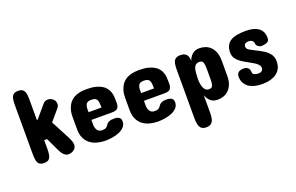

<svg xmlns="http://www.w3.org/2000/svg" viewBox="-103 -1099 2639 1710"><g transform="rotate(-20 1217.0 -244.5)"><path d="M73.2 -109.4V-575.2Q73.2 -605 77.1 -629.6Q81.1 -654.3 95.9 -668.9Q110.8 -683.6 142.6 -683.6Q174.8 -683.6 189.5 -668.9Q204.1 -654.3 208 -629.9Q211.9 -605.5 211.9 -575.2V-382.8H219.7L320.3 -501Q336.9 -520.5 365.2 -520.5Q391.1 -520.5 412.4 -502.2Q433.6 -483.9 433.6 -455.1Q433.6 -435.5 419.9 -418.9L332 -315.4L427.7 -132.8Q436.5 -115.2 442.9 -97.4Q449.2 -79.6 449.2 -63.5Q449.2 -33.2 425.5 -16.1Q401.9 1 374 1Q354 1 338.4 -11.2Q322.8 -23.4 312 -41Q301.3 -58.6 293.9 -75.2L239.3 -191.4H211.9V-109.4Q211.9 -79.1 208 -54.2Q204.1 -29.3 189.5 -14.6Q174.8 0 142.6 0Q110.8 0 95.9 -14.6Q81.1 -29.3 77.1 -54.2Q73.2 -79.1 73.2 -109.4Z M932.1 -308.6V-278.3Q932.1 -254.4 920.2 -235.6Q908.2 -216.8 862.8 -216.8H668.5V-169.9Q668.5 -143.1 682.4 -120.4Q696.3 -97.7 729 -97.7Q754.9 -97.7 766.6 -106.2Q778.3 -114.7 786.6 -128.4Q792 -136.7 799.8 -143.1Q808.1 -149.9 822.3 -154.5Q836.4 -159.2 861.8 -159.2Q888.2 -159.2 906.7 -149.2Q925.3 -139.2 925.3 -110.4Q925.3 -78.6 905.3 -57.4Q885.3 -36.1 855 -23.4Q824.7 -10.7 789.3 -5.4Q753.9 0 723.1 0Q682.6 -0.5 646 -10.3Q609.4 -20 581.5 -41.5Q553.2 -63 536.6 -97.7Q520 -132.3 520 -182.6V-296.9Q520 -342.8 531.2 -375.5Q542.5 -407.7 559.8 -429.2Q577.1 -450.7 599.1 -462.9Q621.1 -474.6 643.6 -480.5Q666 -486.3 686.3 -487.8Q706.5 -489.3 721.2 -489.3Q770.5 -489.3 805.7 -480.5Q840.3 -471.7 863.8 -457.5Q887.2 -443.4 900.9 -424.8Q915 -406.7 921.4 -386.7Q928.2 -367.2 930.2 -346.7Q932.1 -326.2 932.1 -308.6ZM668.5 -324.2V-290H790.5Q790.5 -321.8 787.4 -343Q784.2 -364.3 770.8 -375Q757.3 -385.7 726.1 -385.7Q690.4 -385.7 679.4 -366.5Q668.5 -347.2 668.5 -324.2Z M1430.2 -308.6V-278.3Q1430.2 -254.4 1418.2 -235.6Q1406.2 -216.8 1360.8 -216.8H1166.5V-169.9Q1166.5 -143.1 1180.4 -120.4Q1194.3 -97.7 1227.1 -97.7Q1252.9 -97.7 1264.6 -106.2Q1276.4 -114.7 1284.7 -128.4Q1290 -136.7 1297.9 -143.1Q1306.2 -149.9 1320.3 -154.5Q1334.5 -159.2 1359.9 -159.2Q1386.2 -159.2 1404.8 -149.2Q1423.3 -139.2 1423.3 -110.4Q1423.3 -78.6 1403.3 -57.4Q1383.3 -36.1 1353 -23.4Q1322.8 -10.7 1287.4 -5.4Q1252 0 1221.2 0Q1180.7 -0.5 1144 -10.3Q1107.4 -20 1079.6 -41.5Q1051.3 -63 1034.7 -97.7Q1018.1 -132.3 1018.1 -182.6V-296.9Q1018.1 -342.8 1029.3 -375.5Q1040.5 -407.7 1057.9 -429.2Q1075.2 -450.7 1097.2 -462.9Q1119.1 -474.6 1141.6 -480.5Q1164.1 -486.3 1184.3 -487.8Q1204.6 -489.3 1219.2 -489.3Q1268.6 -489.3 1303.7 -480.5Q1338.4 -471.7 1361.8 -457.5Q1385.3 -443.4 1398.9 -424.8Q1413.1 -406.7 1419.4 -386.7Q1426.3 -367.2 1428.2 -346.7Q1430.2 -326.2 1430.2 -308.6ZM1166.5 -324.2V-290H1288.6Q1288.6 -321.8 1285.4 -343Q1282.2 -364.3 1268.8 -375Q1255.4 -385.7 1224.1 -385.7Q1188.5 -385.7 1177.5 -366.5Q1166.5 -347.2 1166.5 -324.2Z M1535.6 84V-377.9Q1535.6 -408.2 1540 -433.3Q1544.4 -458.5 1559.8 -473.4Q1575.2 -488.3 1608.9 -488.3Q1640.6 -488.3 1656.7 -475.8Q1672.9 -463.4 1678.5 -444.6Q1684.1 -425.8 1684.1 -406.2Q1693.8 -438.5 1719.5 -463.4Q1745.1 -488.3 1789.6 -488.3Q1816.4 -488.3 1843.3 -479.5Q1870.1 -470.7 1891.6 -450.2Q1913.1 -429.7 1926.5 -396.7Q1939.9 -363.8 1939.9 -315.4V-173.8Q1939.9 -125 1926.5 -92Q1913.1 -59.1 1891.6 -39.1Q1870.1 -18.6 1843.3 -9.8Q1816.4 -1 1789.6 -1Q1745.1 -1 1719.5 -25.6Q1693.8 -50.3 1684.1 -83V84Q1684.1 114.7 1679 139.9Q1673.8 165 1657.7 180.2Q1641.6 195.3 1608.9 195.3Q1577.1 195.3 1561.5 180.2Q1545.9 165 1540.8 139.6Q1535.6 114.3 1535.6 84ZM1789.6 -184.6V-302.7Q1789.6 -331.5 1782.7 -352.8Q1775.9 -374 1746.6 -374Q1710.4 -374 1696.8 -339.4Q1689.9 -321.3 1687.3 -293.9Q1684.6 -266.6 1684.1 -229.5Q1684.1 -206.1 1689.5 -179.4Q1694.8 -152.8 1708.5 -134Q1722.2 -115.2 1746.6 -115.2Q1775.9 -115.2 1782.7 -136.2Q1789.6 -157.2 1789.6 -184.6Z M2178.2 -360.4Q2178.2 -340.3 2203.6 -325.4Q2229 -310.5 2257.3 -296.9Q2292 -280.3 2324.2 -260.3Q2356.4 -240.2 2377.2 -212.4Q2397.9 -184.6 2397.9 -142.6Q2397.9 -114.3 2389.6 -90.8Q2372.1 -46.9 2334 -24.9Q2324.7 -19.5 2314.7 -15.4Q2304.7 -11.2 2294.4 -7.8Q2273.4 -1.5 2252 1.2Q2230.5 3.9 2211.4 3.9Q2172.9 3.9 2146 -2.4Q2118.2 -8.8 2098.1 -19.3Q2078.1 -29.8 2065.4 -43.5Q2047.4 -62 2039.6 -84.5Q2031.7 -106.9 2031.7 -127Q2031.7 -183.6 2098.1 -183.6Q2122.6 -183.6 2138.2 -170.4Q2153.8 -157.2 2154.8 -127.9Q2155.8 -109.4 2173.3 -103Q2190.9 -96.7 2210.4 -96.7Q2229.5 -96.7 2241.5 -106.7Q2253.4 -116.7 2253.4 -132.8Q2253.4 -151.9 2239.3 -167Q2225.1 -182.1 2203.4 -194.8Q2181.6 -207.5 2159.7 -219.7Q2129.4 -235.8 2100.6 -254.6Q2071.8 -273.4 2053.2 -298.1Q2034.7 -322.8 2034.7 -356.4Q2034.7 -394.5 2047.1 -420.2Q2059.6 -445.8 2083.5 -461.9Q2107.4 -477.5 2141.8 -484.4Q2176.3 -491.2 2220.2 -492.2H2228Q2266.6 -492.2 2295.4 -485.4Q2322.8 -478.5 2341.1 -467.5Q2359.4 -456.5 2370.1 -442.9Q2384.8 -423.8 2388.9 -404.1Q2393.1 -384.3 2393.1 -367.2Q2393.1 -338.4 2371.8 -328.4Q2350.6 -318.4 2321.8 -317.4Q2300.3 -317.4 2285.2 -330.3Q2270 -343.3 2270 -358.4Q2269 -377 2255.1 -386.7Q2241.2 -396.5 2221.2 -396.5Q2203.6 -396.5 2190.9 -388.4Q2178.2 -380.4 2178.2 -360.4Z"/></g></svg>

Font: Dangrek
Style: Regular
Weight: 400
Designer: Danh Hong
Version: Version 8.001; ttfautohint (v1.8.3)